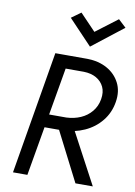

<svg xmlns="http://www.w3.org/2000/svg" viewBox="-101 -1014 757 1078"><g transform="rotate(10 277.0 -475.0)"><path d="M322 -345 506 0H407L231 -345ZM254 -700 133 0H51L169 -700ZM215 -700H352Q416 -699 464 -672.5Q512 -646 536.5 -599Q561 -552 551 -490Q541 -427 503 -380Q465 -333 408.5 -307.5Q352 -282 286 -280H143L156 -355H293Q337 -357 373.5 -373Q410 -389 435 -419Q460 -449 467 -490Q474 -531 460 -560.5Q446 -590 416.5 -607Q387 -624 345 -625H202ZM488 -950 532 -909 354 -770 220 -911 274 -950 364 -856Z"/></g></svg>

Font: Jost
Style: Italic
Weight: 400
Italic angle: -5°
Version: Version 3.710